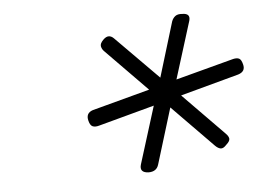

<svg xmlns="http://www.w3.org/2000/svg" viewBox="-37 -1064 640 471"><g transform="rotate(-5 283.0 -828.0)"><path d="M311 -638Q288 -639 294 -659L338 -800L201 -763Q191 -760 184.5 -762.5Q178 -765 175 -777Q170 -796 188 -802L330 -840L228 -944Q223 -949 221.5 -956Q220 -963 229 -972Q236 -979 242.5 -979Q249 -979 255 -973L360 -867L401 -1002Q404 -1010 410 -1014.5Q416 -1019 427 -1018Q448 -1018 443 -1000L399 -859L542 -897Q551 -899 556.5 -896.5Q562 -894 565 -882Q570 -864 551 -858L407 -819L508 -716Q515 -709 515.5 -703Q516 -697 507 -689Q499 -680 492.5 -681Q486 -682 479 -689L378 -792L336 -655Q331 -638 311 -638Z"/></g></svg>

Font: Playwrite RO ExtraLight
Style: Regular
Weight: 250
Version: Version 1.002